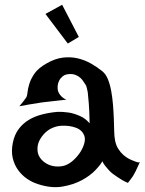

<svg xmlns="http://www.w3.org/2000/svg" viewBox="-20 -802 602 798"><path d="M87.9 -395.5Q92.8 -401.4 94.2 -417.5Q95.7 -433.6 102.1 -454.1Q108.4 -474.6 124 -497.1Q139.6 -519.5 174.8 -539.1Q209 -558.6 241.2 -562.5Q273.4 -566.4 302.7 -559.6Q332 -552.7 357.9 -538.1Q383.8 -523.4 405.3 -505.9Q419.9 -494.1 428.7 -472.2Q437.5 -450.2 442.4 -422.9Q447.3 -395.5 449.7 -365.7Q452.1 -335.9 453.1 -308.1Q454.1 -280.3 454.6 -257.3Q455.1 -234.4 458 -219.7Q461.9 -198.2 471.7 -183.1Q481.4 -168 493.2 -157.7Q504.9 -147.5 516.6 -141.6Q528.3 -135.7 537.1 -132.8Q543 -129.9 547.9 -128.9Q557.6 -125 561.5 -128.9Q555.7 -115.2 550.8 -105.5Q545.9 -95.7 543 -88.9Q539.1 -81.1 536.1 -76.2Q533.2 -70.3 529.3 -65.4Q526.4 -60.5 521.5 -54.7Q516.6 -48.8 511.7 -42Q499 -46.9 487.8 -53.7Q476.6 -60.5 467.8 -66.4Q457 -73.2 448.2 -80.1Q439.5 -86.9 431.6 -95.7Q424.8 -103.5 417.5 -112.3Q410.2 -121.1 405.3 -131.8Q399.4 -119.1 377.4 -95.7Q355.5 -72.3 320.3 -53.2Q285.2 -34.2 238.8 -26.4Q192.4 -18.6 136.7 -37.1Q112.3 -44.9 90.8 -60.1Q69.3 -75.2 54.2 -96.7Q39.1 -118.2 32.7 -146Q26.4 -173.8 33.2 -208Q40 -242.2 57.6 -265.6Q75.2 -289.1 99.6 -303.7Q124 -318.4 154.3 -326.2Q184.6 -334 216.8 -336.9Q242.2 -337.9 267.6 -334Q289.1 -330.1 312.5 -319.8Q335.9 -309.6 352.5 -289.1Q351.6 -340.8 349.1 -371.6Q346.7 -402.3 344.7 -418.9Q340.8 -438.5 337.9 -446.3Q333 -453.1 327.6 -461.9Q322.3 -470.7 314.5 -478Q306.6 -485.4 294.9 -490.2Q283.2 -495.1 267.6 -494.1Q251 -493.2 241.2 -485.4Q231.4 -477.5 226.1 -467.3Q220.7 -457 219.7 -445.3Q218.8 -433.6 220.7 -424.8Q222.7 -418.9 226.6 -412.1Q230.5 -406.2 237.3 -399.4Q244.1 -392.6 255.9 -387.7Q233.4 -384.8 215.8 -383.3Q198.2 -381.8 185.5 -379.9Q170.9 -377.9 160.2 -377Q149.4 -376 134.8 -373Q122.1 -371.1 103.5 -368.2Q85 -365.2 60.5 -360.4Q66.4 -367.2 71.3 -373.5Q76.2 -379.9 80.1 -384.8Q84 -390.6 87.9 -395.5ZM234.4 -279.3Q216.8 -278.3 199.2 -271Q181.6 -263.7 168 -250.5Q154.3 -237.3 145 -220.2Q135.7 -203.1 135.7 -182.6Q135.7 -162.1 146 -147Q156.2 -131.8 173.3 -122.1Q190.4 -112.3 210.4 -110.4Q230.5 -108.4 250 -114.3Q268.6 -121.1 285.2 -136.2Q301.8 -151.4 313.5 -169.4Q325.2 -187.5 330.1 -205.6Q335 -223.6 331.1 -235.4Q323.2 -260.7 295.9 -271Q268.6 -281.2 234.4 -279.3ZM168.9 -744.1 238.3 -782.2 307.6 -648.4 261.7 -621.1Z"/></svg>

Font: Lakki Reddy
Style: Regular
Weight: 400
Designer: Appaji Ambarisha Darbha
Version: Version 1.0.4; ttfautohint (v1.2.42-39fb)